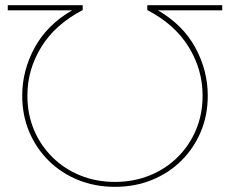

<svg xmlns="http://www.w3.org/2000/svg" viewBox="-20 -720 890 743"><path d="M840 -700V-680H591Q688 -624 736 -535.5Q784 -447 784 -350Q784 -274 757 -210Q730 -146 681.5 -98Q633 -50 567.5 -23.5Q502 3 425 3Q348 3 282.5 -23.5Q217 -50 168.5 -98Q120 -146 93 -210Q66 -274 66 -350Q66 -447 114 -535.5Q162 -624 259 -680H10V-700H300V-681Q194 -626 140 -538.5Q86 -451 86 -350Q86 -278 111.5 -217.5Q137 -157 183 -111.5Q229 -66 291 -41Q353 -16 425 -16Q497 -16 559 -41Q621 -66 667 -111.5Q713 -157 738.5 -217.5Q764 -278 764 -350Q764 -451 710 -538.5Q656 -626 550 -681V-700Z"/></svg>

Font: Montserrat Alternates Thin
Style: Regular
Weight: 100
Designer: Julieta Ulanovsky
Foundry: Julieta Ulanovsky
Version: Version 9.000